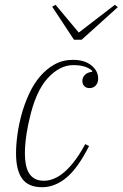

<svg xmlns="http://www.w3.org/2000/svg" viewBox="-20 -770 512 802"><path d="M156 12Q99 12 73 -23Q47 -58 47 -130Q47 -166 53 -209Q59 -252 71 -295Q83 -338 102 -379Q121 -420 147.5 -451Q174 -482 208 -501Q242 -520 285 -520Q333 -520 361.5 -497Q390 -474 390 -442Q390 -424 380 -413Q370 -402 354 -402Q340 -402 332 -410.5Q324 -419 324 -432Q324 -446 334.5 -457Q345 -468 365 -470V-474Q354 -485 334.5 -491.5Q315 -498 286 -498Q229 -498 178.5 -442.5Q128 -387 102 -268Q100 -260 97 -245.5Q94 -231 91 -212Q88 -193 86 -171.5Q84 -150 84 -128Q84 -106 87.5 -85.5Q91 -65 99.5 -49.5Q108 -34 123.5 -24.5Q139 -15 163 -15Q209 -15 253 -55Q297 -95 336 -168L352 -160Q305 -67 257 -27.5Q209 12 156 12ZM198 -742 212 -750 309 -634 460 -750 472 -740 321 -604H289Z"/></svg>

Font: IBM Plex Serif ExtLt
Style: Italic
Weight: 200
Italic angle: -14°
Designer: Mike Abbink, Paul van der Laan, Pieter van Rosmalen
Foundry: Bold Monday
Version: Version 3.001